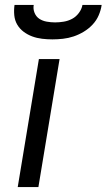

<svg xmlns="http://www.w3.org/2000/svg" viewBox="-20 -760 433 780"><path d="M52 0 138 -520H222L136 0ZM193 -600Q172 -600 151 -602.5Q130 -605 111 -612Q92 -619 76 -631Q60 -643 50 -660Q40 -677 38 -698Q36 -719 39 -740H117Q114 -723 120.5 -707.5Q127 -692 140 -683.5Q153 -675 170 -672Q187 -669 204 -669Q221 -669 239 -672Q257 -675 273 -683.5Q289 -692 300.5 -707.5Q312 -723 315 -740H393Q390 -719 381 -698Q372 -677 356 -660Q340 -643 320 -631Q300 -619 279 -612Q258 -605 236 -602.5Q214 -600 193 -600Z"/></svg>

Font: Iosevka Aile
Style: Italic
Weight: 400
Italic angle: -9°
Designer: Belleve Invis
Foundry: Belleve Invis
Version: Version 28.0.1; ttfautohint (v1.8.4)